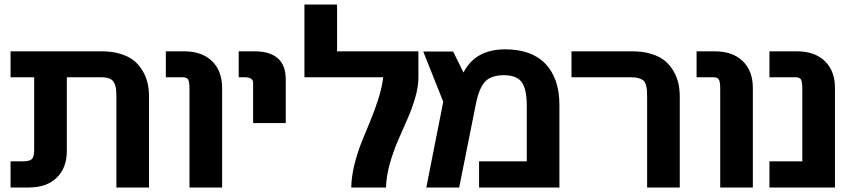

<svg xmlns="http://www.w3.org/2000/svg" viewBox="-20 -832 3777 853"><path d="M642.1 -403.8V1H497.1V-399.9Q497.1 -425.3 495.1 -439.2Q493.2 -453.1 486.3 -465.8Q479.5 -478.5 464.8 -483.6Q450.2 -488.8 425.8 -488.8H276.9V-162.1Q276.9 -85.9 231.9 -42.5Q187 1 107.9 1H26.9V-115.2H79.1Q110.4 -115.2 121.1 -125Q131.8 -134.8 131.8 -166V-488.8H26.9V-604H432.1Q479.5 -604 516.6 -592.3Q553.7 -580.6 576.7 -561.3Q599.6 -542 614.7 -515.4Q629.9 -488.8 636 -461.4Q642.1 -434.1 642.1 -403.8Z M966.8 -440.9V1H821.8V-438Q821.8 -468.8 815.7 -478.8Q809.6 -488.8 792 -488.8H716.8V-604H797.9Q877 -604 921.9 -560.5Q966.8 -517.1 966.8 -440.9Z M1249.5 -479V-285.2H1104.5V-462.9Q1104.5 -476.6 1095.2 -482.7Q1085.9 -488.8 1064.5 -488.8H1040.5V-604H1111.8Q1178.7 -604 1214.1 -573Q1249.5 -542 1249.5 -479Z M1332.5 -812H1477.5V-604H1838.9V-488.8Q1838.9 -446.8 1824.7 -397.9Q1810.5 -349.1 1789.8 -302.5Q1769 -255.9 1748.3 -208Q1727.5 -160.2 1711.9 -105Q1696.3 -49.8 1694.8 1H1540.5Q1541.5 -47.4 1554.4 -100.1Q1567.4 -152.8 1586.4 -200.4Q1605.5 -248 1625 -294.4Q1644.5 -340.8 1660.9 -392.6Q1677.2 -444.3 1682.6 -488.8H1332.5Z M2020 1H1874L1949.2 -379.9L1860.4 -603H1993.2L2039.1 -509.8Q2091.8 -612.8 2224.1 -612.8Q2342.8 -612.8 2404.1 -547.6Q2465.3 -482.4 2465.3 -366.2V1H2108.4V-115.2H2320.3V-361.8Q2320.3 -437 2297.4 -467.5Q2274.4 -498 2218.3 -498Q2163.6 -498 2136.2 -470.5Q2108.9 -442.9 2094.2 -370.1Z M3000 -403.8V1H2855V-399.9Q2855 -419.9 2854 -432.1Q2853 -444.3 2849.1 -456.5Q2845.2 -468.8 2837.6 -474.9Q2830.1 -481 2816.9 -484.9Q2803.7 -488.8 2784.2 -488.8H2519V-604H2790Q2837.4 -604 2874.5 -592.3Q2911.6 -580.6 2934.6 -561.3Q2957.5 -542 2972.7 -515.4Q2987.8 -488.8 2993.9 -461.4Q3000 -434.1 3000 -403.8Z M3324.7 -440.9V1H3179.7V-438Q3179.7 -468.8 3173.6 -478.8Q3167.5 -488.8 3149.9 -488.8H3074.7V-604H3155.8Q3234.9 -604 3279.8 -560.5Q3324.7 -517.1 3324.7 -440.9Z M3689.5 -440.9V1H3398.4V-115.2H3544.4V-438Q3544.4 -468.8 3538.3 -478.8Q3532.2 -488.8 3514.6 -488.8H3398.4V-604H3520.5Q3599.6 -604 3644.5 -560.5Q3689.5 -517.1 3689.5 -440.9Z"/></svg>

Font: LT Superior
Style: Bold
Weight: 400
Designer: Daniel Lyons
Foundry: LyonsType
Version: Version 1.000